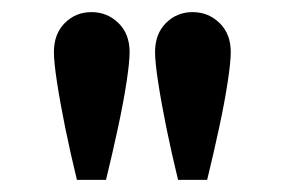

<svg xmlns="http://www.w3.org/2000/svg" viewBox="-20 -767 469 317"><path d="M155 -470H107Q96 -515 87.5 -557Q79 -599 74 -632Q69 -665 69 -681Q69 -711 87 -729Q105 -747 131 -747Q157 -747 175.5 -729Q194 -711 194 -681Q194 -665 189 -632Q184 -599 175 -557Q166 -515 155 -470ZM322 -470H274Q263 -515 254.5 -557Q246 -599 241 -632Q236 -665 236 -681Q236 -711 254 -729Q272 -747 298 -747Q324 -747 342.5 -729Q361 -711 361 -681Q361 -665 356 -632Q351 -599 342 -557Q333 -515 322 -470Z"/></svg>

Font: Wix Madefor Display
Style: Bold
Weight: 700
Designer: Dalton Maag Ltd
Foundry: Dalton Maag Ltd
Version: Version 3.100